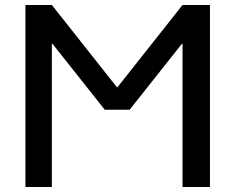

<svg xmlns="http://www.w3.org/2000/svg" viewBox="-20 -750 944 770"><path d="M82 0V-730H188L449 -400H451L712 -730H822V0H712V-575H710L500 -310H400L190 -575H188V0Z"/></svg>

Font: M PLUS 1p Medium
Style: Regular
Weight: 500
Version: Version 1.062